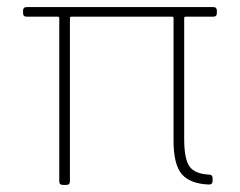

<svg xmlns="http://www.w3.org/2000/svg" viewBox="-20 -521 676 541"><path d="M147 -10V-470Q147 -474 143 -474H55Q45 -474 45 -484V-491Q45 -501 55 -501H581Q591 -501 591 -491V-484Q591 -474 581 -474H503Q499 -474 499 -470V-129Q499 -73 514 -52Q529 -31 569 -29Q579 -29 579 -19V-11Q579 -1 569 -1Q516 -3 492.5 -30Q469 -57 469 -125V-470Q469 -474 465 -474H181Q177 -474 177 -470V-10Q177 0 167 0H157Q147 0 147 -10Z"/></svg>

Font: Barlow GEO Thin
Style: Regular
Weight: 100
Designer: Jeremy Tribby
Foundry: Tribby Type
Version: Version 1.408